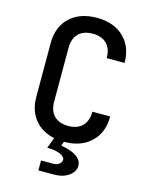

<svg xmlns="http://www.w3.org/2000/svg" viewBox="-137 -826 874 1122"><g transform="rotate(15 300.0 -265.0)"><path d="M207 210V150H280Q303 150 317 138.5Q331 127 331 114Q331 95 302.5 82Q274 69 223 69L247 4Q171 -12 127.5 -66Q84 -120 84 -203V-527Q84 -626 144.5 -683Q205 -740 308 -740Q410 -740 470.5 -682.5Q531 -625 531 -527H423Q423 -584 392.5 -614Q362 -644 308 -644Q253 -644 222.5 -614Q192 -584 192 -527V-203Q192 -146 222.5 -116Q253 -86 308 -86Q362 -86 392.5 -116Q423 -146 423 -203H531Q531 -105 470.5 -47.5Q410 10 308 10L299 36Q326 39 355.5 49.5Q385 60 405.5 78.5Q426 97 426 124Q426 159 391 184.5Q356 210 300 210Z"/></g></svg>

Font: JetBrains Mono NL SemiBold
Style: Regular
Weight: 600
Designer: Philipp Nurullin, Konstantin Bulenkov
Foundry: JetBrains
Version: Version 2.304; ttfautohint (v1.8.4.7-5d5b)